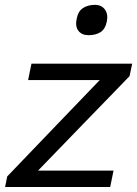

<svg xmlns="http://www.w3.org/2000/svg" viewBox="-34 -752 551 772"><path d="M-13.5 0 -5 -42.5Q48.5 -98.5 99.2 -151.2Q150 -204 194.5 -250.5L367 -430H79L92.5 -496H497.5L487 -446Q463 -421 430.8 -387.8Q398.5 -354.5 363.8 -318.8Q329 -283 297.5 -250.5L119 -66H422.5L409 0ZM322 -610.5Q295 -610.5 281.2 -628.2Q267.5 -646 274.5 -677.5Q280.5 -707.5 300.2 -720Q320 -732.5 347.5 -732.5Q374.5 -732.5 388 -713.5Q401.5 -694.5 395.5 -665.5Q389 -634.5 369.8 -622.5Q350.5 -610.5 322 -610.5Z"/></svg>

Font: Commissioner
Style: Italic
Weight: 400
Italic angle: -12°
Designer: Kostas Bartsokas
Foundry: Kostas Bartsokas
Version: Version 1.000; ttfautohint (v1.8.3)